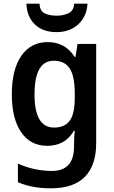

<svg xmlns="http://www.w3.org/2000/svg" viewBox="-20 -780 615 1040"><path d="M239 -552Q284 -552 320.5 -533Q357 -514 384 -472H389L400 -542H501V-4Q501 115 440 177.5Q379 240 255 240Q204 240 160.5 232Q117 224 77 207V106Q121 126 168 136Q215 146 261 146Q320 146 350.5 113.5Q381 81 381 13V0Q381 -17 382 -37Q383 -57 385 -72H381Q354 -28 317.5 -9Q281 10 236 10Q145 10 94.5 -64Q44 -138 44 -269Q44 -403 95.5 -477.5Q147 -552 239 -552ZM271 -451Q167 -451 167 -268Q167 -89 273 -89Q330 -89 357.5 -126Q385 -163 385 -250V-271Q385 -368 357.5 -409.5Q330 -451 271 -451ZM454 -760Q450 -691 404 -648.5Q358 -606 286 -606Q213 -606 169.5 -647Q126 -688 123 -760H194Q196 -720 222.5 -707.5Q249 -695 288 -695Q322 -695 350.5 -708Q379 -721 382 -760Z"/></svg>

Font: Noto Sans Telugu SemiCondensed SemiBold
Style: Regular
Weight: 600
Width: 4
Designer: Jelle Bosma - Monotype Design Team
Foundry: Monotype Imaging Inc.
Version: Version 2.005; ttfautohint (v1.8.4.7-5d5b)